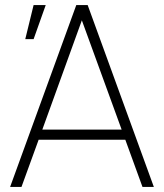

<svg xmlns="http://www.w3.org/2000/svg" viewBox="-20 -740 649 760"><path d="M20 0H65L133 -187H476L544 0H589L327 -720H282ZM113 -720 80 -585H113L161 -720ZM147.5 -227 304 -659.5 461.5 -227Z"/></svg>

Font: Hauora ExtraLight
Style: Regular
Weight: 200
Designer: Mikhail Sharanda
Foundry: WCYS & Co.
Version: Version 1.010